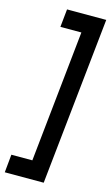

<svg xmlns="http://www.w3.org/2000/svg" viewBox="-138 -824 579 1003"><g transform="rotate(15 152.0 -322.0)"><path d="M-1 131 8.5 33.5H122L196.5 -678H83L93 -775H305L209.5 131Z"/></g></svg>

Font: Karla SemiBold
Style: Italic
Weight: 600
Italic angle: -8°
Designer: Jonathan Pinhorn
Version: Version 2.004;gftools[0.9.33]